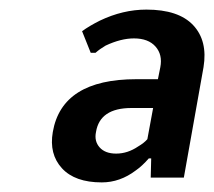

<svg xmlns="http://www.w3.org/2000/svg" viewBox="-20 -730 446 400"><path d="M192 -350Q136 -350 109 -379.5Q82 -409 90 -455Q109 -565 264 -565H309L314 -590Q319 -616 304 -633Q289 -650 259 -650Q232 -650 200 -635Q188 -628 179 -620H169L151 -665Q166 -676 188 -687Q236 -710 285 -710Q352 -710 382.5 -677.5Q413 -645 404 -590L363 -360H294L295 -400H290Q276 -384 263 -375Q230 -350 192 -350ZM222 -410Q246 -410 268 -425Q280 -432 287 -440L299 -505H254Q188 -505 180 -455Q176 -436 187.5 -423Q199 -410 222 -410Z"/></svg>

Font: Scada
Style: Italic
Weight: 400
Italic angle: -10°
Designer: Jovanny Lemonad
Foundry: Jovanny Lemonad
Version: Version 4.100;PS 004.100;hotconv 1.0.88;makeotf.lib2.5.64775